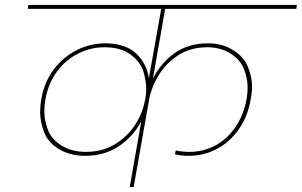

<svg xmlns="http://www.w3.org/2000/svg" viewBox="-20 -760 1226 780"><path d="M651 -724 601 -440Q632 -503 688.5 -543.5Q745 -584 825 -584Q883 -584 927 -556.5Q971 -529 987.5 -487.5Q1004 -446 1004 -408Q1004 -385 999 -359Q987 -287 950 -234.5Q913 -182 860 -154.5Q807 -127 747 -127Q716 -127 691 -133L694 -149Q719 -143 750 -143Q805 -143 853.5 -168.5Q902 -194 936 -243Q970 -292 982 -359Q986 -383 986 -405Q986 -440 971.5 -478.5Q957 -517 916.5 -542.5Q876 -568 822 -568Q754 -568 704 -535.5Q654 -503 624 -453.5Q594 -404 585 -351L523 0H507L554 -268Q523 -207 464 -167Q405 -127 326 -127Q264 -127 219 -154.5Q174 -182 158.5 -224.5Q143 -267 143 -306Q143 -331 148 -359Q160 -427 198.5 -478Q237 -529 292 -556.5Q347 -584 407 -584Q487 -584 531 -544.5Q575 -505 585 -443L635 -724H93L95 -740H1186L1184 -724ZM329 -143Q397 -143 448.5 -175Q500 -207 530.5 -255.5Q561 -304 569 -354L570 -355Q574 -377 574 -398Q574 -428 563.5 -466.5Q553 -505 513 -536.5Q473 -568 404 -568Q348 -568 297.5 -542.5Q247 -517 212 -470Q177 -423 165 -359Q160 -332 160 -308Q160 -272 174.5 -233Q189 -194 230.5 -168.5Q272 -143 329 -143Z"/></svg>

Font: Fz Poppins Thin
Style: Italic
Weight: 100
Italic angle: -10°
Designer: Ninad Kale (Devanagari), Jonny Pinhorn (Latin)
Foundry: Indian Type Foundry
Version: Vit hóa bi Vntype.Com & FontZin.Com